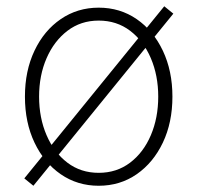

<svg xmlns="http://www.w3.org/2000/svg" viewBox="-20 -578 626 609"><path d="M293 11.2Q225.6 11.2 172.6 -25.4Q119.6 -62 89.4 -125.7Q59.1 -189.5 59.1 -271.5Q59.1 -353.5 89.4 -417.2Q119.6 -481 172.6 -517.3Q225.6 -553.7 293 -553.7Q360.8 -553.7 413.6 -517.3Q466.3 -481 496.6 -417Q526.9 -353 526.9 -271.5Q526.9 -189.5 496.6 -125.7Q466.3 -62 413.6 -25.4Q360.8 11.2 293 11.2ZM293 -29.8Q350.1 -29.8 392.6 -62Q435.1 -94.2 458.5 -149.2Q481.9 -204.1 481.9 -271.5Q481.9 -338.4 458.5 -393.3Q435.1 -448.2 392.6 -480.5Q350.1 -512.7 293 -512.7Q236.3 -512.7 193.8 -480.2Q151.4 -447.8 127.7 -393.3Q104 -338.9 104 -271.5Q104 -204.1 127.7 -149.2Q151.4 -94.2 193.8 -62Q236.3 -29.8 293 -29.8ZM85.9 11.2 57.1 -12.2 501 -558.1 529.8 -534.7Z"/></svg>

Font: Inter ExtraLight
Style: Regular
Weight: 250
Designer: Rasmus Andersson
Foundry: rsms
Version: Version 4.001;git-66647c0bb